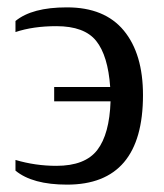

<svg xmlns="http://www.w3.org/2000/svg" viewBox="-20 -491 444 521"><path d="M161 -471H162Q264 -471 316 -408Q368 -345 368 -233Q368 10 162 10Q68 10 22 -28V-57Q76 -41 133 -41Q211 -41 244 -84Q277 -127 280 -216H127V-255H279Q273 -340 241 -380Q209 -420 133 -420Q70 -420 22 -404V-434Q67 -471 161 -471Z"/></svg>

Font: Libra Serif Modern
Style: Regular
Weight: 400
Designer: Stefan Peev, Context Ltd
Foundry: Stefan Peev, Context Ltd
Version: Version 1.000